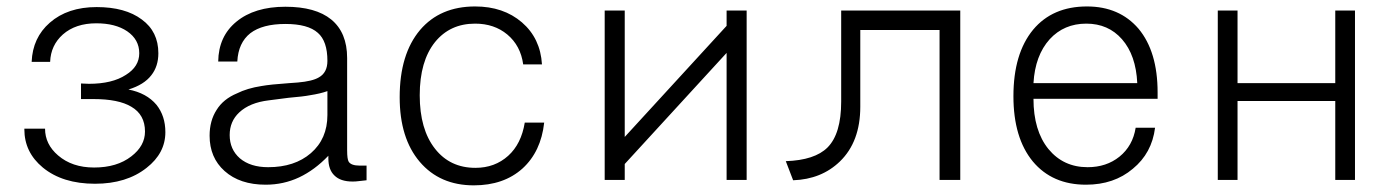

<svg xmlns="http://www.w3.org/2000/svg" viewBox="-20 -551 4293 589"><path d="M54.7 -156.2V-154.3Q54.7 -84 111.3 -37.1Q171.9 12.7 271.5 12.7Q368.2 12.7 429.7 -36.1Q487.3 -81.1 487.3 -145.5Q487.3 -195.3 460 -229.5Q429.7 -265.6 374 -276.4Q421.9 -291 444.3 -320.3Q465.8 -347.7 465.8 -387.7Q465.8 -454.1 415 -491.2Q364.3 -529.3 276.4 -529.3Q187.5 -529.3 132.8 -481.4Q80.1 -435.5 77.1 -361.3H133.8Q135.7 -412.1 172.9 -445.3Q211.9 -479.5 275.4 -479.5Q334 -479.5 370.1 -455.1Q407.2 -429.7 407.2 -387.7Q407.2 -346.7 366.2 -321.3Q324.2 -293.9 252.9 -293.9L228.5 -294.9V-247.1H266.6Q343.8 -247.1 382.8 -223.6Q424.8 -199.2 424.8 -147.5Q424.8 -103.5 382.8 -71.3Q338.9 -37.1 268.6 -37.1Q201.2 -37.1 158.2 -74.2Q118.2 -108.4 118.2 -156.2Z M987.3 -73.2V-65.4Q987.3 -30.3 1005.9 -12.7Q1024.4 5.9 1061.5 5.9Q1071.3 5.9 1078.1 4.9Q1090.8 3.9 1104.5 2V-43H1083Q1057.6 -43 1049.8 -54.7Q1044.9 -62.5 1044.9 -89.8V-373Q1044.9 -451.2 996.1 -491.2Q948.2 -530.3 855.5 -530.3Q760.7 -530.3 705.1 -484.4Q650.4 -439.5 649.4 -362.3H708Q710.9 -419.9 748 -449.2Q785.2 -477.5 855.5 -477.5Q924.8 -477.5 955.1 -450.2Q984.4 -424.8 984.4 -364.3Q984.4 -328.1 958 -313.5Q938.5 -301.8 893.6 -297.9L866.2 -295.9Q809.6 -292 782.2 -287.1Q738.3 -280.3 707 -264.6Q665 -247.1 644.5 -213.9Q623 -180.7 623 -134.8Q623 -67.4 668.9 -26.4Q715.8 15.6 794.9 15.6Q849.6 15.6 897.5 -6.8Q945.3 -29.3 987.3 -73.2ZM984.4 -271.5V-198.2Q984.4 -125 933.6 -81.1Q883.8 -38.1 802.7 -38.1Q748 -38.1 715.8 -65.4Q684.6 -92.8 684.6 -136.7Q684.6 -178.7 713.9 -206.1Q746.1 -236.3 804.7 -243.2L865.2 -251Q911.1 -254.9 930.7 -258.8Q962.9 -263.7 984.4 -271.5Z M1589.8 -174.8Q1579.1 -109.4 1539.1 -73.2Q1498 -36.1 1438.5 -36.1Q1360.4 -36.1 1314.5 -94.7Q1267.6 -154.3 1267.6 -258.8Q1267.6 -363.3 1314.5 -421.9Q1360.4 -478.5 1437.5 -478.5Q1496.1 -478.5 1536.1 -445.3Q1577.1 -411.1 1585 -353.5H1642.6Q1637.7 -433.6 1581.1 -482.4Q1524.4 -531.2 1437.5 -531.2Q1330.1 -531.2 1268.6 -459Q1206.1 -384.8 1206.1 -252.9Q1206.1 -127 1267.6 -54.7Q1329.1 17.6 1433.6 17.6Q1525.4 17.6 1583 -34.2Q1639.6 -85.9 1649.4 -174.8Z M2209 -518.6V-471.7L1896.5 -130.9V-518.6H1835V1H1896.5V-47.9L2209 -388.7V1H2270.5V-518.6Z M2925.8 -518.6H2560.5V-239.3Q2560.5 -140.6 2518.6 -98.6Q2479.5 -59.6 2390.6 -56.6L2413.1 2Q2500 -1 2556.6 -55.7Q2619.1 -116.2 2619.1 -223.6V-459H2862.3V1H2925.8Z M3150.4 -295.9Q3155.3 -380.9 3200.2 -430.7Q3244.1 -478.5 3312.5 -478.5Q3379.9 -478.5 3421.9 -430.7Q3464.8 -381.8 3468.8 -295.9ZM3150.4 -248H3531.2V-267.6Q3531.2 -392.6 3472.7 -462.9Q3414.1 -531.2 3314.5 -531.2Q3209 -531.2 3149.4 -460Q3088.9 -386.7 3088.9 -255.9Q3088.9 -127.9 3148.4 -55.7Q3208 15.6 3311.5 15.6Q3397.5 15.6 3455.1 -33.2Q3513.7 -81.1 3523.4 -159.2H3463.9Q3455.1 -103.5 3414.1 -70.3Q3374 -38.1 3316.4 -38.1Q3242.2 -38.1 3196.3 -93.8Q3150.4 -150.4 3150.4 -248Z M3715.8 1H3776.4V-241.2H4076.2V1H4136.7V-518.6H4076.2V-295.9H3776.4V-518.6H3715.8Z"/></svg>

Font: Dotum
Style: Regular
Weight: 400
Version: Version 2.21